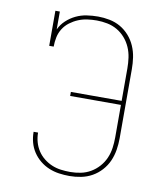

<svg xmlns="http://www.w3.org/2000/svg" viewBox="-84 -813 768 890"><g transform="rotate(10 300.0 -367.5)"><path d="M303 8Q278 8 253.5 4.5Q229 1 206 -8.5Q183 -18 163.5 -34Q144 -50 130.5 -70.5Q117 -91 110.5 -115Q104 -139 104 -164V-165H125V-164Q125 -142 131 -120.5Q137 -99 149 -80.5Q161 -62 178.5 -48Q196 -34 216 -25.5Q236 -17 258 -14Q280 -11 303 -11Q328 -11 352.5 -16Q377 -21 398.5 -33.5Q420 -46 437 -65Q454 -84 464 -107Q474 -130 477.5 -155Q481 -180 481 -205V-358H242V-377H481V-530Q481 -555 477.5 -580Q474 -605 464 -628Q454 -651 437.5 -670Q421 -689 399.5 -701.5Q378 -714 353 -719Q328 -724 303 -724Q281 -724 259 -721Q237 -718 216.5 -709.5Q196 -701 178 -687.5Q160 -674 148 -655Q136 -636 131.5 -614Q127 -592 127 -570H106V-735H127V-651Q138 -675 158 -693.5Q178 -712 202 -723.5Q226 -735 252.5 -739Q279 -743 306 -743Q333 -743 360.5 -737.5Q388 -732 411.5 -718.5Q435 -705 453.5 -684Q472 -663 483 -637.5Q494 -612 498 -585Q502 -558 502 -530V-205Q502 -177 497.5 -149.5Q493 -122 482 -97Q471 -72 452 -51Q433 -30 409 -16.5Q385 -3 357.5 2.5Q330 8 303 8Z"/></g></svg>

Font: Iosevka HT Thin Extended
Style: Regular
Weight: 100
Width: 7
Monospace: yes
Designer: Belleve Invis
Foundry: Belleve Invis
Version: Version 32.3.0; ttfautohint (v1.8.4)